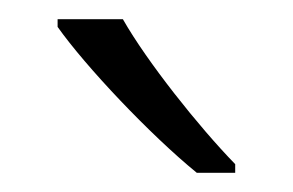

<svg xmlns="http://www.w3.org/2000/svg" viewBox="-20 -786 305 200"><path d="M108 -766H40V-758C69 -717 136 -646 185 -606H225V-615C187 -654 133 -722 108 -766Z"/></svg>

Font: Noto Sans Myanmar UI Light
Style: Regular
Weight: 300
Designer: Monotype Design Team
Foundry: Monotype Imaging Inc.
Version: Version 2.103